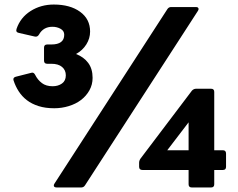

<svg xmlns="http://www.w3.org/2000/svg" viewBox="-20 -789 1049 846"><path d="M230 37Q217 37 217 28Q217 25 220 20L717 -748Q723 -758 734 -758H843Q855 -758 855 -749Q855 -746 852 -741L355 27Q349 37 338 37ZM219 -312Q180 -312 150 -321.5Q120 -331 98.5 -347.5Q77 -364 62.5 -386.5Q48 -409 40 -434Q39 -436 39 -440Q39 -448 50 -451L117 -468L122 -469Q130 -469 135 -459Q146 -437 164.5 -423Q183 -409 212 -409Q236 -409 253 -421Q270 -433 270 -457Q270 -480 253.5 -494Q237 -508 206 -508H188Q174 -508 174 -522V-579Q174 -593 188 -593H206Q263 -593 263 -636Q263 -653 247 -662Q231 -671 211 -671Q171 -671 152 -637Q145 -625 133 -628L63 -644Q48 -647 53 -662Q70 -712 115 -740.5Q160 -769 217 -769Q289 -769 333 -737Q377 -705 377 -650Q377 -620 360.5 -593.5Q344 -567 315 -551Q349 -538 368.5 -512Q388 -486 388 -446Q388 -416 374 -391Q360 -366 337 -348.5Q314 -331 283 -321.5Q252 -312 219 -312ZM811 -127V-250L717 -127ZM825 37Q811 37 811 23V-40H608Q593 -40 593 -54V-72Q593 -81 599 -90L826 -390Q834 -398 844 -398H910Q924 -398 924 -384V-127H962Q976 -127 976 -112V-54Q976 -40 962 -40H924V23Q924 37 910 37Z"/></svg>

Font: LINE Seed JP_TTF Bold
Style: Regular
Weight: 700
Designer: LINE & Fontrix & Fontworks
Version: Version 1.009